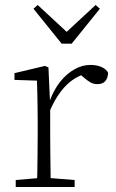

<svg xmlns="http://www.w3.org/2000/svg" viewBox="-20 -749 464 769"><path d="M43 0V-28L149 -37H165L279 -28V0ZM128 0Q129 -25 129.5 -62.5Q130 -100 130.5 -140Q131 -180 131 -212V-261Q131 -293 130.5 -321.5Q130 -350 129.5 -376Q129 -402 128 -426L38 -429V-456L160 -485L174 -479L180 -349L181 -348V-212Q181 -180 181.5 -140Q182 -100 182.5 -62.5Q183 -25 183 0ZM178 -301 166 -347H180Q196 -390 221 -421.5Q246 -453 277.5 -471Q309 -489 342 -489Q369 -489 388 -480Q407 -471 413 -457Q412 -436 401.5 -424Q391 -412 370 -412Q354 -412 341.5 -419.5Q329 -427 315 -439L293 -458H341Q287 -448 247 -409Q207 -370 178 -301ZM131 -729 268 -602H226L363 -729L380 -714L267 -574H227L114 -714Z"/></svg>

Font: Source Serif 4 18pt Light
Style: Regular
Weight: 300
Designer: Frank Grießhammer
Foundry: Adobe Systems Incorporated
Version: Version 4.004;hotconv 1.0.116;makeotfexe 2.5.65601